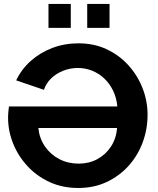

<svg xmlns="http://www.w3.org/2000/svg" viewBox="-20 -930 786 955"><path d="M369 5Q290.4 5 226.5 -24.5Q162.5 -54.1 116.3 -104.2Q70 -154.3 45.1 -216.5Q20.2 -278.7 20.2 -344Q20.2 -359.7 21.7 -375.1Q23.1 -390.5 24.6 -400.6H563.6Q559.5 -444.4 542.2 -479.8Q524.8 -515.2 498 -540.3Q471.1 -565.3 437.6 -578.6Q404.1 -591.9 367.1 -591.9Q329.2 -591.9 294.5 -578.2Q259.9 -564.6 234.6 -540.3Q209.3 -515.9 198.6 -483.2L60.4 -530.3Q86.8 -585.6 133 -626.9Q179.3 -668.2 240.2 -691.4Q301 -714.5 370.6 -714.5Q447.7 -714.5 510.6 -685Q573.5 -655.4 619.2 -604.8Q664.8 -554.1 689.4 -490.7Q714 -427.2 714 -358.9Q714 -287.5 689.7 -221.7Q665.3 -156 619.6 -105.3Q573.8 -54.5 510.7 -24.8Q447.5 5 369 5ZM371.4 -116.1Q423.1 -116.1 464.4 -138.6Q505.7 -161 531.9 -201Q558 -240.9 562.5 -293.3H170.9Q175.8 -242 203.4 -201.8Q231.1 -161.5 274.7 -138.8Q318.2 -116.1 371.4 -116.1ZM221.1 -791.4V-910.5H332.1V-791.4ZM413.8 -791.4V-910.5H524.8V-791.4Z"/></svg>

Font: Raleway Thin
Style: Regular
Weight: 100
Designer: Matt McInerney, Pablo Impallari, Rodrigo Fuenzalida
Foundry: Matt McInerney, Pablo Impallari, Rodrigo Fuenzalida
Version: Version 4.026